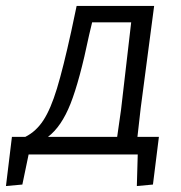

<svg xmlns="http://www.w3.org/2000/svg" viewBox="-43 -518 606 644"><path d="M470 101 416 106 419 0H53L32 101L-23 106L-3 -59H42Q78 -77 102.5 -114.5Q127 -152 148 -221Q169 -290 196 -413L214 -498H474L429 -156L418 -59H490ZM363 -150 397 -443H266L256 -401Q224 -247 193.5 -170Q163 -93 118 -59H350Z"/></svg>

Font: Alegreya Sans SC
Style: Italic
Weight: 400
Italic angle: -7°
Designer: Juan Pablo del Peral
Foundry: Huerta Tipografica
Version: Version 2.008; ttfautohint (v1.6)